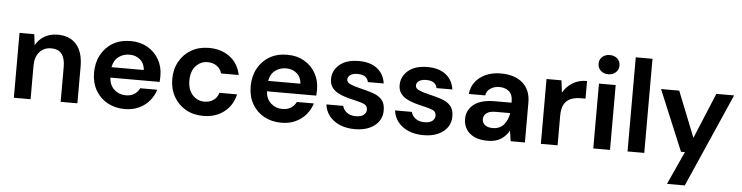

<svg xmlns="http://www.w3.org/2000/svg" viewBox="-52 -982 5654 1463"><g transform="rotate(5 2775.0 -250.0)"><path d="M65 0V-496H178L188 -412Q211 -456 254.5 -482Q298 -508 357 -508Q449 -508 500 -450Q551 -392 551 -280V0H423V-268Q423 -332 397 -366Q371 -400 316 -400Q262 -400 227.5 -362Q193 -324 193 -256V0Z M914 12Q839 12 781 -20Q723 -52 690 -110Q657 -168 657 -244Q657 -321 689.5 -381Q722 -441 779.5 -474.5Q837 -508 915 -508Q988 -508 1044 -476Q1100 -444 1131.5 -388.5Q1163 -333 1163 -265Q1163 -254 1162.5 -242Q1162 -230 1161 -217H784Q788 -159 824.5 -126Q861 -93 913 -93Q952 -93 978.5 -110.5Q1005 -128 1018 -156H1148Q1134 -109 1101.5 -70.5Q1069 -32 1021.5 -10Q974 12 914 12ZM915 -404Q868 -404 832 -377.5Q796 -351 786 -297H1033Q1030 -346 997 -375Q964 -404 915 -404Z M1514 12Q1438 12 1380 -21Q1322 -54 1288.5 -113Q1255 -172 1255 -248Q1255 -324 1288.5 -383Q1322 -442 1380 -475Q1438 -508 1514 -508Q1609 -508 1674 -458.5Q1739 -409 1757 -322H1622Q1612 -358 1582.5 -378.5Q1553 -399 1513 -399Q1460 -399 1423 -359Q1386 -319 1386 -248Q1386 -177 1423 -137Q1460 -97 1513 -97Q1553 -97 1582.5 -117Q1612 -137 1622 -174H1757Q1739 -90 1674 -39Q1609 12 1514 12Z M2112 12Q2037 12 1979 -20Q1921 -52 1888 -110Q1855 -168 1855 -244Q1855 -321 1887.5 -381Q1920 -441 1977.5 -474.5Q2035 -508 2113 -508Q2186 -508 2242 -476Q2298 -444 2329.5 -388.5Q2361 -333 2361 -265Q2361 -254 2360.5 -242Q2360 -230 2359 -217H1982Q1986 -159 2022.5 -126Q2059 -93 2111 -93Q2150 -93 2176.5 -110.5Q2203 -128 2216 -156H2346Q2332 -109 2299.5 -70.5Q2267 -32 2219.5 -10Q2172 12 2112 12ZM2113 -404Q2066 -404 2030 -377.5Q1994 -351 1984 -297H2231Q2228 -346 2195 -375Q2162 -404 2113 -404Z M2674 12Q2608 12 2558 -9.5Q2508 -31 2478 -69Q2448 -107 2442 -157H2571Q2577 -128 2603.5 -107.5Q2630 -87 2672 -87Q2714 -87 2733.5 -104Q2753 -121 2753 -143Q2753 -175 2725 -186.5Q2697 -198 2647 -209Q2615 -216 2582 -226Q2549 -236 2521.5 -251.5Q2494 -267 2477 -291.5Q2460 -316 2460 -352Q2460 -418 2512.5 -463Q2565 -508 2660 -508Q2748 -508 2800.5 -467Q2853 -426 2863 -354H2742Q2731 -409 2659 -409Q2623 -409 2603.5 -395Q2584 -381 2584 -360Q2584 -338 2613 -325Q2642 -312 2690 -301Q2742 -289 2785.5 -274.5Q2829 -260 2855 -231.5Q2881 -203 2881 -150Q2882 -104 2857 -67Q2832 -30 2785 -9Q2738 12 2674 12Z M3199 12Q3133 12 3083 -9.5Q3033 -31 3003 -69Q2973 -107 2967 -157H3096Q3102 -128 3128.5 -107.5Q3155 -87 3197 -87Q3239 -87 3258.5 -104Q3278 -121 3278 -143Q3278 -175 3250 -186.5Q3222 -198 3172 -209Q3140 -216 3107 -226Q3074 -236 3046.5 -251.5Q3019 -267 3002 -291.5Q2985 -316 2985 -352Q2985 -418 3037.5 -463Q3090 -508 3185 -508Q3273 -508 3325.5 -467Q3378 -426 3388 -354H3267Q3256 -409 3184 -409Q3148 -409 3128.5 -395Q3109 -381 3109 -360Q3109 -338 3138 -325Q3167 -312 3215 -301Q3267 -289 3310.5 -274.5Q3354 -260 3380 -231.5Q3406 -203 3406 -150Q3407 -104 3382 -67Q3357 -30 3310 -9Q3263 12 3199 12Z M3690 12Q3626 12 3585 -8.5Q3544 -29 3524 -63Q3504 -97 3504 -138Q3504 -207 3558 -250Q3612 -293 3720 -293H3846V-305Q3846 -356 3817 -380Q3788 -404 3745 -404Q3706 -404 3677 -385.5Q3648 -367 3641 -331H3516Q3521 -385 3552.5 -425Q3584 -465 3634 -486.5Q3684 -508 3746 -508Q3852 -508 3913 -455Q3974 -402 3974 -305V0H3865L3853 -80Q3831 -40 3791.5 -14Q3752 12 3690 12ZM3719 -88Q3774 -88 3804.5 -124Q3835 -160 3843 -213H3734Q3683 -213 3661 -194.5Q3639 -176 3639 -149Q3639 -120 3661 -104Q3683 -88 3719 -88Z M4096 0V-496H4210L4222 -403Q4249 -451 4295.5 -479.5Q4342 -508 4405 -508V-373H4369Q4327 -373 4294 -360Q4261 -347 4242.5 -315Q4224 -283 4224 -226V0Z M4561 -573Q4526 -573 4503.5 -594Q4481 -615 4481 -647Q4481 -679 4503.5 -699.5Q4526 -720 4561 -720Q4596 -720 4618.5 -699.5Q4641 -679 4641 -647Q4641 -615 4618.5 -594Q4596 -573 4561 -573ZM4497 0V-496H4625V0Z M4759 0V-720H4887V0Z M5080 220 5195 -33H5165L4972 -496H5111L5250 -147L5395 -496H5531L5216 220Z"/></g></svg>

Font: DeepMind Sans
Style: Bold
Weight: 700
Designer: Jonny Pinhorn / Modifications: Colophon Foundry
Foundry: Colophon Foundry
Version: Version 1.002; ttfautohint (v1.8.2)